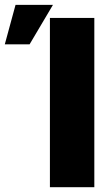

<svg xmlns="http://www.w3.org/2000/svg" viewBox="-20 -782 462 802"><path d="M374 0H188.5V-707H374ZM44.9 -761.7H201.2L103.5 -596.7H0Z"/></svg>

Font: Pretendard JP Black
Style: Regular
Weight: 900
Designer: Base glyphs from Inter by Rasmus Andersson; Hangeul glyphs from Noto Sans CJK(Source Han Sans) by Jang Soo-young and Kan
Foundry: Kil Hyung-jin
Version: Version 1.309